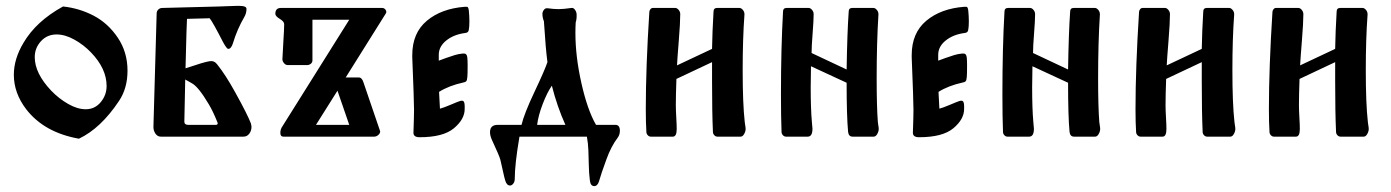

<svg xmlns="http://www.w3.org/2000/svg" viewBox="-20 -464 4724 652"><path d="M194 -442Q250 -436 298.5 -410.5Q347 -385 380 -336Q413 -287 413 -224Q413 -164 384 -121Q322 -28 248 7Q130 -14 69 -93Q27 -148 27 -210Q27 -264 60 -319Q103 -392 194 -442ZM271 -93Q302 -93 322 -117Q342 -141 342 -172Q342 -231 289 -286Q264 -312 232.5 -329.5Q201 -347 172 -347Q140 -347 119 -324Q98 -301 98 -270Q98 -215 154 -156Q180 -129 211.5 -111Q243 -93 271 -93Z M782 -444Q784 -444 788 -444Q792 -444 794 -444Q817 -444 817 -434Q817 -419 810 -407Q785 -364 771 -317Q765 -298 755 -298Q750 -298 738 -320Q702 -390 692 -402L615 -400Q614 -394 610 -232Q675 -254 691 -256Q707 -259 717 -246Q746 -210 779 -150Q820 -76 832 -45Q834 -37 834 -33Q834 -20 826.5 -10Q819 0 807 0H526Q515 0 508 -10Q501 -20 501 -33L512 -419Q512 -426 517.5 -431.5Q523 -437 531 -437L725 -442Q731 -442 751.5 -443Q772 -444 782 -444ZM609 -194 606 -51Q606 -40 619 -40H714Q717 -40 718.5 -42.5Q720 -45 719 -47Q703 -87 689 -110Q654 -169 632 -181Q620 -188 609 -194Z M1154 -201H1198Q1209 -201 1214 -185L1270 -21Q1271 -19 1271 -18Q1271 -11 1264.5 -5.5Q1258 0 1251 0H942Q932 0 932 -13Q932 -25 939 -35L1166 -397H1041V-259Q1041 -252 1035.5 -247.5Q1030 -243 1023 -243H957Q950 -243 944.5 -249.5Q939 -256 939 -263Q940 -289 942.5 -327.5Q945 -366 945 -382Q945 -391 930 -400Q915 -409 915 -417Q915 -437 934 -437H1278Q1285 -437 1289.5 -430.5Q1294 -424 1290 -418ZM1126 -156 1053 -40H1166Z M1559 -441Q1567 -442 1569 -439Q1571 -436 1572 -429Q1574 -409 1574 -392Q1574 -372 1572 -363Q1571 -353 1560 -352Q1521 -347 1495.5 -326.5Q1470 -306 1470 -278Q1470 -278 1470 -277V-258Q1478 -261 1494.5 -267Q1511 -273 1524.5 -277Q1538 -281 1550 -282Q1560 -283 1563 -279.5Q1566 -276 1567 -269Q1567 -268 1567 -267Q1568 -261 1568 -241Q1568 -211 1567 -202Q1566 -195 1565.5 -192.5Q1565 -190 1562.5 -187.5Q1560 -185 1554 -184Q1504 -173 1471 -152Q1473 -106 1474 -95Q1486 -98 1509.5 -108Q1533 -118 1542 -121Q1545 -122 1549 -122Q1558 -122 1558 -104V-94Q1558 -59 1521.5 -28.5Q1485 2 1405 2Q1384 2 1384 -13Q1386 -71 1386 -91Q1386 -121 1380 -269V-277Q1380 -352 1429.5 -393.5Q1479 -435 1559 -441Z M1934 -352Q1934 -272 1954.5 -181Q1975 -90 2004 -40H2070Q2085 -40 2085 -20Q2085 -7 2078 3Q2055 33 2039 78Q2021 127 2014 152Q2009 168 1998 168Q1985 168 1983 148Q1980 124 1979.5 97Q1979 70 1978 46Q1977 22 1973 0H1744Q1728 94 1728 144Q1728 153 1723 159.5Q1718 166 1712 166Q1701 166 1696 150Q1693 141 1687.5 115.5Q1682 90 1679 78Q1676 66 1650 10Q1644 -4 1644 -15Q1644 -40 1670 -40H1751Q1760 -78 1795 -152Q1830 -226 1839 -253Q1833 -297 1827 -392Q1822 -404 1822 -417Q1822 -424 1827 -430.5Q1832 -437 1839 -436Q1861 -433 1877 -433Q1893 -433 1921 -437Q1927 -438 1932 -431.5Q1937 -425 1938 -417Q1939 -400 1935 -388Q1934 -371 1934 -352ZM1900 -40Q1872 -102 1854 -173Q1838 -150 1823 -111Q1808 -72 1804 -40Z M2275 -107Q2275 -90 2276.5 -65Q2278 -40 2278 -26Q2278 0 2265 0H2190Q2184 0 2179.5 -5Q2175 -10 2175 -16Q2173 -47 2173 -93Q2173 -235 2185 -423Q2185 -428 2188.5 -432.5Q2192 -437 2197 -437H2273Q2279 -437 2284.5 -430.5Q2290 -424 2290 -416Q2290 -387 2285 -325Q2280 -263 2279 -242L2398 -298Q2399 -357 2403 -424Q2403 -437 2415 -437H2491Q2497 -437 2502.5 -430.5Q2508 -424 2508 -416Q2508 -415 2508 -414Q2502 -332 2502 -226Q2502 -112 2509 -50Q2509 -47 2510.5 -39Q2512 -31 2512 -26Q2512 -18 2507 -9Q2502 0 2495 0H2416Q2410 0 2405.5 -5Q2401 -10 2401 -16Q2398 -81 2398 -187Q2398 -220 2398 -253L2277 -196Q2275 -141 2275 -107Z M2964 -26Q2964 -18 2959 -9Q2954 0 2947 0H2875Q2862 0 2860 -16Q2855 -70 2855 -183L2734 -239Q2733 -202 2733 -168Q2733 -95 2737 -50Q2739 -32 2739 -27Q2739 0 2723 0H2649Q2643 0 2638.5 -5Q2634 -10 2634 -16Q2632 -66 2632 -144Q2632 -301 2639 -424Q2639 -437 2651 -437H2726Q2732 -437 2737.5 -430.5Q2743 -424 2743 -416Q2743 -395 2739.5 -350.5Q2736 -306 2736 -284L2855 -228Q2857 -353 2862 -424Q2862 -437 2874 -437H2946Q2952 -437 2957.5 -430.5Q2963 -424 2963 -416Q2963 -415 2963 -414Q2957 -319 2957 -198Q2957 -103 2961 -50Q2961 -47 2962.5 -39Q2964 -31 2964 -26Z M3255 -441Q3263 -442 3265 -439Q3267 -436 3268 -429Q3270 -409 3270 -392Q3270 -372 3268 -363Q3267 -353 3256 -352Q3217 -347 3191.5 -326.5Q3166 -306 3166 -278Q3166 -278 3166 -277V-258Q3174 -261 3190.5 -267Q3207 -273 3220.5 -277Q3234 -281 3246 -282Q3256 -283 3259 -279.5Q3262 -276 3263 -269Q3263 -268 3263 -267Q3264 -261 3264 -241Q3264 -211 3263 -202Q3262 -195 3261.5 -192.5Q3261 -190 3258.5 -187.5Q3256 -185 3250 -184Q3200 -173 3167 -152Q3169 -106 3170 -95Q3182 -98 3205.5 -108Q3229 -118 3238 -121Q3241 -122 3245 -122Q3254 -122 3254 -104V-94Q3254 -59 3217.5 -28.5Q3181 2 3101 2Q3080 2 3080 -13Q3082 -71 3082 -91Q3082 -121 3076 -269V-277Q3076 -352 3125.5 -393.5Q3175 -435 3255 -441Z M3716 -26Q3716 -18 3711 -9Q3706 0 3699 0H3627Q3614 0 3612 -16Q3607 -70 3607 -183L3486 -239Q3485 -202 3485 -168Q3485 -95 3489 -50Q3491 -32 3491 -27Q3491 0 3475 0H3401Q3395 0 3390.5 -5Q3386 -10 3386 -16Q3384 -66 3384 -144Q3384 -301 3391 -424Q3391 -437 3403 -437H3478Q3484 -437 3489.5 -430.5Q3495 -424 3495 -416Q3495 -395 3491.5 -350.5Q3488 -306 3488 -284L3607 -228Q3609 -353 3614 -424Q3614 -437 3626 -437H3698Q3704 -437 3709.5 -430.5Q3715 -424 3715 -416Q3715 -415 3715 -414Q3709 -319 3709 -198Q3709 -103 3713 -50Q3713 -47 3714.5 -39Q3716 -31 3716 -26Z M3938 -107Q3938 -90 3939.5 -65Q3941 -40 3941 -26Q3941 0 3928 0H3853Q3847 0 3842.5 -5Q3838 -10 3838 -16Q3836 -47 3836 -93Q3836 -235 3848 -423Q3848 -428 3851.5 -432.5Q3855 -437 3860 -437H3936Q3942 -437 3947.5 -430.5Q3953 -424 3953 -416Q3953 -387 3948 -325Q3943 -263 3942 -242L4061 -298Q4062 -357 4066 -424Q4066 -437 4078 -437H4154Q4160 -437 4165.5 -430.5Q4171 -424 4171 -416Q4171 -415 4171 -414Q4165 -332 4165 -226Q4165 -112 4172 -50Q4172 -47 4173.5 -39Q4175 -31 4175 -26Q4175 -18 4170 -9Q4165 0 4158 0H4079Q4073 0 4068.5 -5Q4064 -10 4064 -16Q4061 -81 4061 -187Q4061 -220 4061 -253L3940 -196Q3938 -141 3938 -107Z M4391 -107Q4391 -90 4392.5 -65Q4394 -40 4394 -26Q4394 0 4381 0H4306Q4300 0 4295.5 -5Q4291 -10 4291 -16Q4289 -47 4289 -93Q4289 -235 4301 -423Q4301 -428 4304.5 -432.5Q4308 -437 4313 -437H4389Q4395 -437 4400.5 -430.5Q4406 -424 4406 -416Q4406 -387 4401 -325Q4396 -263 4395 -242L4514 -298Q4515 -357 4519 -424Q4519 -437 4531 -437H4607Q4613 -437 4618.5 -430.5Q4624 -424 4624 -416Q4624 -415 4624 -414Q4618 -332 4618 -226Q4618 -112 4625 -50Q4625 -47 4626.5 -39Q4628 -31 4628 -26Q4628 -18 4623 -9Q4618 0 4611 0H4532Q4526 0 4521.5 -5Q4517 -10 4517 -16Q4514 -81 4514 -187Q4514 -220 4514 -253L4393 -196Q4391 -141 4391 -107Z"/></svg>

Font: Triodion Unicode
Style: Normal
Weight: 400
Version: Version 1.1